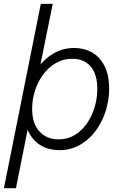

<svg xmlns="http://www.w3.org/2000/svg" viewBox="-39 -772 631 997"><path d="M-18.6 205.1 172.9 -752H234.9L171.4 -439H180.2L158.7 -399.9L106.4 -140.6L117.2 -99.1H104.5L43.9 205.1ZM268.6 7.8Q216.8 7.8 175.5 -15.4Q134.3 -38.6 110.6 -84.7Q86.9 -130.9 86.9 -199.7Q86.9 -259.3 105.2 -316.9Q123.5 -374.5 158 -420.9Q192.4 -467.3 240.2 -495.1Q288.1 -522.9 346.7 -522.9Q397.9 -522.9 439 -499.5Q480 -476.1 503.9 -429Q527.8 -381.8 527.8 -311.5Q527.8 -251.5 509.5 -194.6Q491.2 -137.7 457.3 -92Q423.3 -46.4 375.5 -19.3Q327.6 7.8 268.6 7.8ZM265.1 -48.3Q312 -48.3 349.4 -71Q386.7 -93.8 412.8 -131.8Q439 -169.9 452.6 -216.3Q466.3 -262.7 466.3 -310.1Q466.3 -386.2 431.9 -426.5Q397.5 -466.8 335.9 -466.8Q288.6 -466.8 250.5 -444.3Q212.4 -421.9 184.8 -384.5Q157.2 -347.2 142.6 -301Q127.9 -254.9 127.9 -207.5Q127.9 -129.9 166 -89.1Q204.1 -48.3 265.1 -48.3Z"/></svg>

Font: Reddit Sans Light
Style: Italic
Weight: 300
Italic angle: -11.25°
Designer: Stephen Hutchings
Version: Version 1.013